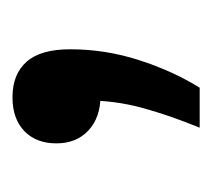

<svg xmlns="http://www.w3.org/2000/svg" viewBox="-36 -134 332 300"><g transform="rotate(-90 130.0 16.0)"><path d="M80.5 162Q100.5 113 111.8 71Q123 29 123 -14L144 7H130Q96.5 7 76.2 -11.8Q56 -30.5 56 -62Q56 -93.5 75.2 -112Q94.5 -130.5 128 -130.5Q164 -130.5 183.5 -108.5Q203 -86.5 203 -40.5Q203 14.5 186.2 66.8Q169.5 119 143 162Z"/></g></svg>

Font: Encode Sans SemiExpanded Medium
Style: Regular
Weight: 500
Width: 6
Designer: Multiple Designers
Foundry: Impallari Type
Version: Version 3.002